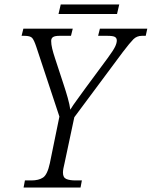

<svg xmlns="http://www.w3.org/2000/svg" viewBox="-20 -843 682 863"><path d="M86 0 92 -32H121Q154 -32 173.5 -45Q193 -58 204 -109L247 -319L143 -633Q133 -663 124.5 -672.5Q116 -682 89 -682H77L85 -714H307L299 -682H248Q227 -682 218.5 -676.5Q210 -671 210 -659Q210 -644 214.5 -625Q219 -606 227 -582L267 -460Q276 -433 284.5 -403Q293 -373 296 -350Q308 -370 325.5 -393.5Q343 -417 365 -448L464 -582Q489 -616 497 -632.5Q505 -649 505 -661Q505 -672 496.5 -677Q488 -682 462 -682H421L429 -714H642L635 -682H618Q595 -682 579.5 -666.5Q564 -651 532 -609L314 -316L270 -109Q263 -82 263 -67Q263 -45 278 -38.5Q293 -32 320 -32H348L342 0ZM243 -780 253 -823H516L506 -780Z"/></svg>

Font: Noto Serif SemiCondensed Light
Style: Italic
Weight: 300
Width: 4
Italic angle: -12°
Designer: Monotype Design Team
Foundry: Monotype Imaging Inc.
Version: Version 2.013; ttfautohint (v1.8.4.7-5d5b)